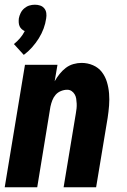

<svg xmlns="http://www.w3.org/2000/svg" viewBox="-20 -795 540 815"><path d="M0 0 86 -520H224L212 -450Q221 -466 233 -481Q245 -496 259.5 -507Q274 -518 291.5 -523Q309 -528 326 -528Q352 -528 375 -518Q398 -508 412.5 -489Q427 -470 434 -446.5Q441 -423 443 -398Q445 -373 443 -347Q441 -321 437 -295L388 0H250L302 -314Q304 -325 305 -335Q306 -345 305.5 -355.5Q305 -366 303.5 -376Q302 -386 297 -394.5Q292 -403 284 -408.5Q276 -414 265 -414Q252 -414 238.5 -408.5Q225 -403 216 -392.5Q207 -382 202 -369Q197 -356 194 -342L138 0ZM81 -562 39 -608Q53 -619 65 -633Q77 -647 85 -663Q78 -666 72 -671.5Q66 -677 63 -684Q60 -691 59.5 -699.5Q59 -708 60 -717Q62 -728 67.5 -739.5Q73 -751 83 -759.5Q93 -768 104.5 -771.5Q116 -775 128 -775Q140 -775 150.5 -771.5Q161 -768 168 -759.5Q175 -751 176.5 -739.5Q178 -728 176 -717Q173 -695 165 -673.5Q157 -652 144.5 -632Q132 -612 116 -594Q100 -576 81 -562Z"/></svg>

Font: Iosevka Term Curly Hv Obl
Style: Regular
Weight: 900
Italic angle: -9°
Designer: Belleve Invis
Foundry: Belleve Invis
Version: Version 32.3.0